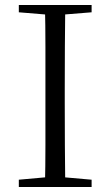

<svg xmlns="http://www.w3.org/2000/svg" viewBox="-20 -745 440 765"><path d="M55 0V-29L189 -41H209L345 -29V0ZM159 0Q161 -83 161 -166.5Q161 -250 161 -335V-390Q161 -475 161 -559Q161 -643 159 -725H240Q239 -643 238.5 -559Q238 -475 238 -390V-335Q238 -250 238.5 -166.5Q239 -83 240 0ZM55 -696V-725H345V-696L209 -685H189Z"/></svg>

Font: Noto Serif SC ExtraLight Light
Style: Regular
Weight: 300
Version: Version 2.002-H1;hotconv 1.1.0;makeotfexe 2.6.0